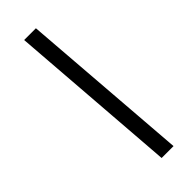

<svg xmlns="http://www.w3.org/2000/svg" viewBox="-289 -768 947 947"><g transform="rotate(-45 184.0 -294.5)"><path d="M197 151 129 -740H211L280 151Z"/></g></svg>

Font: IBM Plex Sans Cond Medm
Style: Italic
Weight: 500
Width: 3
Italic angle: -11°
Designer: Mike Abbink, Paul van der Laan, Pieter van Rosmalen
Foundry: Bold Monday
Version: Version 1.3